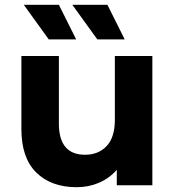

<svg xmlns="http://www.w3.org/2000/svg" viewBox="-20 -771 727 799"><path d="M614 -538V0H466V-64Q435 -29 392 -10.5Q349 8 299 8Q193 8 131 -53Q69 -114 69 -234V-538H225V-257Q225 -127 334 -127Q390 -127 424 -163.5Q458 -200 458 -272V-538ZM79 -751H225L297 -607H183ZM281 -751H427L499 -607H385Z"/></svg>

Font: mBank
Style: Bold
Weight: 700
Designer: Julieta Ulanovsky
Foundry: Julieta Ulanovsky
Version: Version 7.200